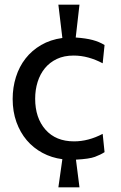

<svg xmlns="http://www.w3.org/2000/svg" viewBox="-20 -768 517 819"><path d="M319 31H229L246 -89Q200 -95 161 -116Q122 -137 94 -170Q66 -203 50 -247.5Q34 -292 34 -346Q34 -395 48 -439.5Q62 -484 89 -518.5Q116 -553 155.5 -576Q195 -599 246 -606L229 -748H319L303 -608Q346 -605 374.5 -597.5Q403 -590 426 -576L418 -498Q388 -514 357 -522.5Q326 -531 294 -531Q253 -531 222.5 -516.5Q192 -502 171.5 -477Q151 -452 140.5 -418.5Q130 -385 130 -347Q130 -265 174 -215Q218 -165 296 -165Q357 -165 418 -197L426 -119Q409 -108 385 -99Q361 -90 304 -87Z"/></svg>

Font: Cabin
Style: Regular
Weight: 400
Designer: Pablo Impallari
Foundry: Pablo Impallari
Version: Version 1.007